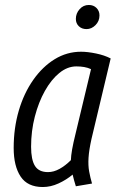

<svg xmlns="http://www.w3.org/2000/svg" viewBox="-20 -742 490 772"><path d="M152 10Q91 10 63 -32Q35 -74 35 -147Q35 -227 55.5 -297Q76 -367 113.5 -420.5Q151 -474 200 -504Q249 -534 306 -534Q332 -534 366 -527Q400 -520 425 -507L348 -184Q338 -139 336 -108Q334 -77 338.5 -52.5Q343 -28 350 -4L285 7Q281 -6 278 -16.5Q275 -27 272 -40Q247 -19 215.5 -4.5Q184 10 152 10ZM173 -50Q196 -50 219.5 -63Q243 -76 265 -98Q266 -133 283 -201L346 -464Q333 -470 318.5 -472.5Q304 -475 287 -475Q251 -475 218.5 -448.5Q186 -422 160.5 -376.5Q135 -331 120 -273Q105 -215 105 -152Q105 -100 120.5 -75Q136 -50 173 -50ZM328 -625Q309 -625 297 -636.5Q285 -648 285 -666Q285 -688 300 -705Q315 -722 337 -722Q356 -722 368 -710Q380 -698 380 -680Q380 -657 364 -641Q348 -625 328 -625Z"/></svg>

Font: Ubuntu Sans Condensed
Style: Italic
Weight: 400
Width: 3
Italic angle: -13.5°
Designer: Dalton Maag Ltd
Foundry: Dalton Maag Ltd
Version: Version 1.006; ttfautohint (v1.8.4.7-5d5b)